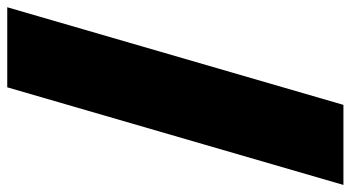

<svg xmlns="http://www.w3.org/2000/svg" viewBox="-239 -609 968 530"><g transform="rotate(90 245.0 -344.0)"><path d="M0 120 269.5 -808H490.5L221 120Z"/></g></svg>

Font: Encode Sans SemiExpanded SemiExpanded Black
Style: Regular
Weight: 900
Width: 6
Designer: Multiple Designers
Foundry: Impallari Type
Version: Version 3.000; ttfautohint (v1.8.3) -l 8 -r 50 -G 200 -x 14 